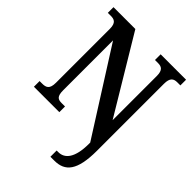

<svg xmlns="http://www.w3.org/2000/svg" viewBox="-265 -846 1218 1218"><g transform="rotate(45 344.0 -237.0)"><path d="M412 240H447C543 240 594 182 594 4V-597C594 -650 615 -663 647 -663H675V-714H447V-663H475C505 -663 527 -652 527 -601V-203L220 -714H24V-663H52C80 -663 105 -655 105 -601V-117C105 -59 81 -51 46 -51H24V0H252V-51H223C189 -51 171 -59 171 -117V-563L527 -2V9C527 135 484 184 427 184H412Z"/></g></svg>

Font: Noto Serif Georgian Condensed Bold
Style: Regular
Weight: 700
Width: 3
Designer: Monotype Design Team, Akaki Razmadze
Foundry: Google LLC
Version: Version 2.003